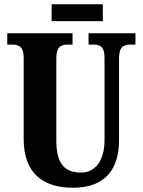

<svg xmlns="http://www.w3.org/2000/svg" viewBox="-20 -870 669 900"><path d="M222 -771H462V-850H222ZM322 10C475 10 538 -79 538 -212V-596C538 -653 561 -661 593 -661H615V-714H395V-661H416C448 -661 470 -653 470 -600V-214C470 -112 423 -61 360 -61C287 -61 244 -98 244 -210V-596C244 -653 268 -661 299 -661H320V-714H14V-661H36C66 -661 91 -653 91 -600V-218C91 -54 186 10 322 10Z"/></svg>

Font: Noto Serif Lao ExtraCondensed ExtraBold
Style: Regular
Weight: 800
Width: 2
Designer: Monotype Design Team
Foundry: Monotype Imaging Inc.
Version: Version 2.003